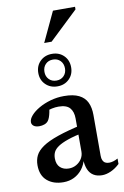

<svg xmlns="http://www.w3.org/2000/svg" viewBox="-100 -975 677 1045"><g transform="rotate(-10 238.0 -453.0)"><path d="M321 -281 323 -238Q266 -226.5 230 -214Q194 -201.5 174.2 -188Q154.5 -174.5 147.2 -159.2Q140 -144 140 -125Q140 -91.5 158.5 -74.5Q177 -57.5 206.5 -57.5Q229.5 -57.5 248.2 -68.5Q267 -79.5 278 -97.2Q289 -115 289 -136.5V-319.5Q289 -357 270.5 -378Q252 -399 208 -399Q190.5 -399 171.5 -395Q152.5 -391 135 -383.5L160 -412Q157.5 -393 154.2 -377.5Q151 -362 147 -350.8Q143 -339.5 137.5 -332Q129.5 -321.5 116.2 -316.8Q103 -312 87.5 -312Q68 -312 57 -320.2Q46 -328.5 46 -341.5Q46 -359 62.8 -378Q79.5 -397 108 -413.5Q136.5 -430 172.5 -440.2Q208.5 -450.5 247.5 -450.5Q299 -450.5 330 -435Q361 -419.5 374.5 -390.8Q388 -362 388 -321.5V-95.5Q388 -80.5 392.5 -70.5Q397 -60.5 405.8 -55.5Q414.5 -50.5 427.5 -50.5Q438.5 -50.5 451 -54.2Q463.5 -58 476 -65V-35Q453 -13 427.2 -1.5Q401.5 10 378.5 10Q350.5 10 331 -2Q311.5 -14 301.8 -37.2Q292 -60.5 291 -92.5L295 -96Q287.5 -63 268.8 -39Q250 -15 223.5 -2Q197 11 165 11Q109 11 74.8 -18.5Q40.5 -48 40.5 -104.5Q40.5 -134 52.2 -158Q64 -182 94.5 -203Q125 -224 180 -243Q235 -262 321 -281ZM223 -688Q262.5 -688 288 -662.8Q313.5 -637.5 313.5 -598Q313.5 -559 288 -533.8Q262.5 -508.5 223 -508.5Q183.5 -508.5 157.8 -533.8Q132 -559 132 -598Q132 -637.5 157.8 -662.8Q183.5 -688 223 -688ZM223 -540.5Q248 -540.5 263.8 -556.8Q279.5 -573 279.5 -598Q279.5 -624 263.8 -640.2Q248 -656.5 223 -656.5Q197.5 -656.5 181.8 -640.2Q166 -624 166 -598Q166 -573 181.8 -556.8Q197.5 -540.5 223 -540.5ZM192 -753.5 269.5 -918.5H391.5V-904L233 -753.5Z"/></g></svg>

Font: Newsreader 16pt Medium
Style: Regular
Weight: 500
Designer: Hugues Gentile
Foundry: Production Type
Version: Version 1.003